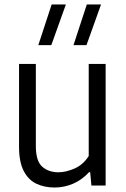

<svg xmlns="http://www.w3.org/2000/svg" viewBox="-20 -828 562 857"><path d="M223.5 9Q178 9 142.2 -8Q106.5 -25 85.8 -65Q65 -105 65 -172.5V-542.5H140V-176Q140 -109.5 168.2 -84.2Q196.5 -59 241 -59Q273.5 -59 312 -75.5Q350.5 -92 376 -131.5V-542.5H451.5V0H388L382.5 -59.5H377.5Q346 -25 306.2 -8Q266.5 9 223.5 9ZM308 -626.5 367.5 -808H431L366 -626.5ZM151 -626.5 210.5 -808H274L209 -626.5Z"/></svg>

Font: Encode Sans Semi Condensed
Style: Regular
Weight: 400
Width: 4
Designer: Multiple Designers
Foundry: Impallari Type
Version: Version 3.000; ttfautohint (v1.8.3) -l 8 -r 50 -G 200 -x 14 